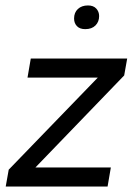

<svg xmlns="http://www.w3.org/2000/svg" viewBox="-20 -685 500 705"><path d="M1 0 12 -62 339 -400H81L93 -470H447L436 -408L110 -70H387L375 0ZM293 -578Q273 -578 262.5 -589Q252 -600 252 -617Q252 -639 266 -652Q280 -665 303 -665Q323 -665 333.5 -653.5Q344 -642 344 -626Q344 -605 330.5 -591.5Q317 -578 293 -578Z"/></svg>

Font: Gantari
Style: Italic
Weight: 400
Italic angle: -10°
Designer: Anugrah Pasau
Foundry: Lafontype
Version: Version 1.000; ttfautohint (v1.8.3)